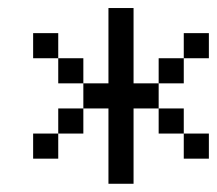

<svg xmlns="http://www.w3.org/2000/svg" viewBox="-20 -520 540 478"><path d="M500 -125V-187.5H437.5V-125ZM500 -375V-437.5H437.5V-375H375V-312.5H312.5V-500H250V-312.5H187.5V-250H125V-187.5H62.5V-125H125V-187.5H187.5V-250H250V-62.5H312.5V-250H375V-187.5H437.5V-250H375V-312.5H437.5V-375ZM187.5 -312.5V-375H125V-312.5ZM125 -375V-437.5H62.5V-375Z"/></svg>

Font: Unifont
Style: Regular
Weight: 500
Version: Version 13.0.05